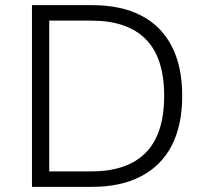

<svg xmlns="http://www.w3.org/2000/svg" viewBox="-20 -725 802 745"><path d="M104 0V-705H338Q450 -705 528 -664.5Q606 -624 646.5 -545.5Q687 -467 687 -353Q687 -239 646.5 -160.5Q606 -82 527.5 -41Q449 0 338 0ZM171 -60H334Q474 -60 545.5 -132.5Q617 -205 617 -353Q617 -501 545.5 -573Q474 -645 334 -645H171Z"/></svg>

Font: Nunito Sans 9pt Light
Style: Regular
Weight: 300
Version: Version 3.101;gftools[0.9.27]